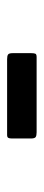

<svg xmlns="http://www.w3.org/2000/svg" viewBox="188 -1132 123 540"><g transform="rotate(-90 250.0 -862.5)"><path d="M130 -837.5V-891Q130 -898 131.8 -901.2Q133.5 -904.5 140 -904.5H353Q362.5 -904.5 366.2 -901.8Q370 -899 370 -889V-836.5Q370 -829 368.5 -825.2Q367 -821.5 359 -821.5H147.5Q138 -821.5 134 -824.2Q130 -827 130 -837.5Z"/></g></svg>

Font: Besley* Condensed Heavy
Style: Regular
Weight: 800
Width: 3
Designer: Owen Earl
Foundry: indestructible type*
Version: Version 3.000; ttfautohint (v1.8.3)